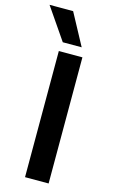

<svg xmlns="http://www.w3.org/2000/svg" viewBox="-165 -942 581 991"><g transform="rotate(15 126.0 -446.0)"><path d="M78 0V-674H204V0ZM96 -892 187 -723H86L-30 -892Z"/></g></svg>

Font: Hind SemiBold
Style: Regular
Weight: 600
Designer: Manushi Parikh, Satya Rajpurohit
Foundry: Indian Type Foundry
Version: Version 2.001;PS 1.0;hotconv 1.0.79;makeotf.lib2.5.61930; tt